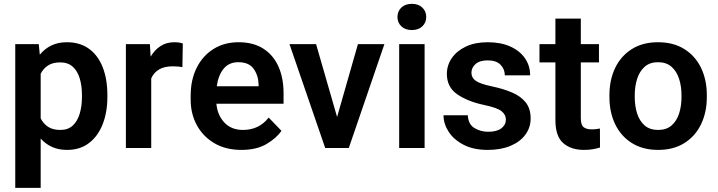

<svg xmlns="http://www.w3.org/2000/svg" viewBox="-20 -753 3652 977"><path d="M526.4 -269.5V-259.3Q526.4 -182.6 502.7 -121.6Q479 -60.5 433.3 -25.4Q387.7 9.8 321.3 9.8Q277.8 9.8 244.6 -5.4Q211.4 -20.5 187 -47.9V203.1H57.6V-528.3H177.2L182.6 -474.6Q207 -504.9 241.2 -521.5Q275.4 -538.1 320.3 -538.1Q387.2 -538.1 433.1 -504.6Q479 -471.2 502.7 -410.6Q526.4 -350.1 526.4 -269.5ZM397 -259.3V-269.5Q397 -316.4 385.7 -354Q374.5 -391.6 350.1 -413.6Q325.7 -435.5 286.1 -435.5Q248.5 -435.5 224.4 -419.9Q200.2 -404.3 187 -377.4V-150.9Q200.2 -124 224.4 -107.9Q248.5 -91.8 287.1 -91.8Q326.7 -91.8 350.8 -114.7Q375 -137.7 386 -175.8Q397 -213.9 397 -259.3Z M910.2 -531.7 908.2 -411.6Q885.7 -415.5 858.9 -415.5Q815.9 -415.5 789.1 -399.4Q762.2 -383.3 749.5 -354V0H620.6V-528.3H742.7L746.6 -464.8Q766.6 -499 796.9 -518.6Q827.1 -538.1 867.2 -538.1Q892.1 -538.1 910.2 -531.7Z M1208.5 9.8Q1128.4 9.8 1070.6 -24.4Q1012.7 -58.6 981.4 -116.5Q950.2 -174.3 950.2 -246.1V-265.6Q950.2 -347.2 981 -408.4Q1011.7 -469.7 1066.7 -503.9Q1121.6 -538.1 1193.8 -538.1Q1269 -538.1 1320.1 -505.4Q1371.1 -472.7 1397 -414.3Q1422.9 -356 1422.9 -279.3V-225.1H1081.1Q1086.4 -167 1121.8 -129.4Q1157.2 -91.8 1216.3 -91.8Q1298.3 -91.8 1347.2 -154.8L1412.1 -87.4Q1387.2 -50.3 1336.4 -20.3Q1285.6 9.8 1208.5 9.8ZM1192.9 -436.5Q1145 -436.5 1117.9 -403.3Q1090.8 -370.1 1083 -314H1295.9V-323.7Q1294.4 -369.6 1270.5 -403.1Q1246.6 -436.5 1192.9 -436.5Z M1588.4 -528.3 1695.3 -157.7 1801.3 -528.3H1936L1754.9 0H1634.8L1453.1 -528.3Z M2002.4 -666.5Q2002.4 -695.3 2022.2 -714.4Q2042 -733.4 2075.7 -733.4Q2109.4 -733.4 2129.2 -714.4Q2148.9 -695.3 2148.9 -666.5Q2148.9 -638.2 2129.2 -619.1Q2109.4 -600.1 2075.7 -600.1Q2042 -600.1 2022.2 -619.1Q2002.4 -638.2 2002.4 -666.5ZM2140.6 -528.3V0H2011.2V-528.3Z M2554.2 -144.5Q2554.2 -168.9 2532.7 -186.8Q2511.2 -204.6 2441.9 -219.2Q2359.4 -236.8 2306.6 -273.2Q2253.9 -309.6 2253.9 -377Q2253.9 -420.4 2278.8 -457Q2303.7 -493.7 2350.3 -515.9Q2397 -538.1 2461.4 -538.1Q2528.8 -538.1 2577.1 -516.1Q2625.5 -494.1 2651.6 -456.1Q2677.7 -418 2677.7 -369.6H2548.8Q2548.8 -400.9 2527.3 -423.3Q2505.9 -445.8 2460.9 -445.8Q2420.9 -445.8 2399.9 -427.2Q2378.9 -408.7 2378.9 -382.8Q2378.9 -357.4 2400.9 -341.8Q2422.9 -326.2 2482.9 -313.5Q2541.5 -301.3 2585.9 -282.2Q2630.4 -263.2 2655.3 -231.7Q2680.2 -200.2 2680.2 -150.4Q2680.2 -104 2653.3 -67.6Q2626.5 -31.2 2577.4 -10.7Q2528.3 9.8 2461.9 9.8Q2389.2 9.8 2338.9 -16.4Q2288.6 -42.5 2262.7 -83Q2236.8 -123.5 2236.8 -166.5H2360.4Q2362.8 -120.6 2394 -101.6Q2425.3 -82.5 2464.4 -82.5Q2508.3 -82.5 2531.2 -100.1Q2554.2 -117.7 2554.2 -144.5Z M3027.8 -528.3V-435.5H2935.5V-152.3Q2935.5 -116.7 2950 -105.7Q2964.4 -94.7 2991.2 -94.7Q3003.9 -94.7 3014.6 -96.2Q3025.4 -97.7 3032.7 -99.1L3033.2 -2.4Q3017.1 2.9 2996.8 6.3Q2976.6 9.8 2951.2 9.8Q2885.7 9.8 2845.9 -24.9Q2806.2 -59.6 2806.2 -142.1V-435.5H2725.1V-528.3H2806.2V-658.2H2935.5V-528.3Z M3081.1 -258.8V-269Q3081.1 -346.2 3110.1 -407Q3139.2 -467.8 3194.6 -502.9Q3250 -538.1 3328.1 -538.1Q3407.2 -538.1 3462.9 -502.9Q3518.6 -467.8 3547.6 -407Q3576.7 -346.2 3576.7 -269V-258.8Q3576.7 -182.1 3547.6 -121.3Q3518.6 -60.5 3463.1 -25.4Q3407.7 9.8 3329.1 9.8Q3250.5 9.8 3194.8 -25.4Q3139.2 -60.5 3110.1 -121.3Q3081.1 -182.1 3081.1 -258.8ZM3210 -269V-258.8Q3210 -212.9 3222.2 -175Q3234.4 -137.2 3260.5 -114.5Q3286.6 -91.8 3329.1 -91.8Q3371.1 -91.8 3397.2 -114.5Q3423.3 -137.2 3435.5 -175Q3447.8 -212.9 3447.8 -258.8V-269Q3447.8 -314 3435.5 -352.1Q3423.3 -390.1 3397 -413.3Q3370.6 -436.5 3328.1 -436.5Q3286.6 -436.5 3260.5 -413.3Q3234.4 -390.1 3222.2 -352.1Q3210 -314 3210 -269Z"/></svg>

Font: Vazirmatn UI SemiBold
Style: Regular
Weight: 600
Designer: Saber Rastikerdar
Foundry: Saber Rastikerdar
Version: Version 33.003